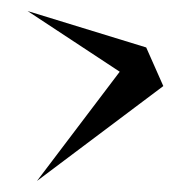

<svg xmlns="http://www.w3.org/2000/svg" viewBox="-20 -534 348 348"><path d="M30 -514 197 -404 47 -206 276 -378 245 -448Z"/></svg>

Font: Corrode
Style: Regular
Weight: 400
Designer: Mew Too
Version: Version 0.532